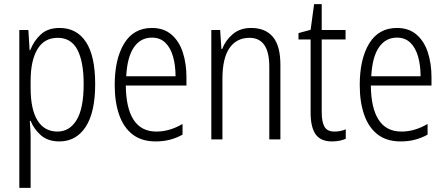

<svg xmlns="http://www.w3.org/2000/svg" viewBox="-20 -678 2166 934"><path d="M270 -542Q353 -542 398 -474Q443 -406 443 -269Q443 -131 396.5 -60.5Q350 10 269 10Q213 10 179 -20Q145 -50 129 -90H125Q126 -72 127.5 -50.5Q129 -29 129 -8V236H74V-532H118L124 -434H127Q145 -480 179 -511Q213 -542 270 -542ZM261 -494Q195 -494 162 -438.5Q129 -383 129 -285V-249Q129 -146 162.5 -92Q196 -38 260 -38Q318 -38 352.5 -94Q387 -150 387 -269Q387 -378 356.5 -436Q326 -494 261 -494Z M719 -542Q777 -542 814.5 -509.5Q852 -477 869.5 -422.5Q887 -368 887 -303V-262H592Q593 -152 630 -95Q667 -38 741 -38Q805 -38 868 -75V-23Q839 -7 807 1.5Q775 10 737 10Q669 10 625 -24Q581 -58 559.5 -120Q538 -182 538 -264Q538 -391 584 -466.5Q630 -542 719 -542ZM719 -495Q664 -495 631.5 -448Q599 -401 594 -307H834Q834 -359 822 -402Q810 -445 784.5 -470Q759 -495 719 -495Z M1202 -542Q1271 -542 1307.5 -498.5Q1344 -455 1344 -363V0H1290V-353Q1290 -425 1265.5 -459.5Q1241 -494 1194 -494Q1131 -494 1096.5 -444.5Q1062 -395 1062 -294V0H1008V-532H1051L1057 -440H1061Q1077 -482 1112.5 -512Q1148 -542 1202 -542Z M1607 -38Q1622 -38 1636.5 -41Q1651 -44 1662 -49V-3Q1649 3 1632 6.5Q1615 10 1595 10Q1540 10 1515.5 -24.5Q1491 -59 1491 -130V-486H1432V-517L1491 -533L1508 -658H1545V-532H1661V-486H1545V-133Q1545 -85 1558.5 -61.5Q1572 -38 1607 -38Z M1911 -542Q1969 -542 2006.5 -509.5Q2044 -477 2061.5 -422.5Q2079 -368 2079 -303V-262H1784Q1785 -152 1822 -95Q1859 -38 1933 -38Q1997 -38 2060 -75V-23Q2031 -7 1999 1.5Q1967 10 1929 10Q1861 10 1817 -24Q1773 -58 1751.5 -120Q1730 -182 1730 -264Q1730 -391 1776 -466.5Q1822 -542 1911 -542ZM1911 -495Q1856 -495 1823.5 -448Q1791 -401 1786 -307H2026Q2026 -359 2014 -402Q2002 -445 1976.5 -470Q1951 -495 1911 -495Z"/></svg>

Font: Noto Sans Gurmukhi UI Condensed Light
Style: Regular
Weight: 300
Width: 3
Designer: Jelle Bosma - Monotype Design Team
Foundry: Monotype Imaging Inc.
Version: Version 2.004; ttfautohint (v1.8.4.7-5d5b)